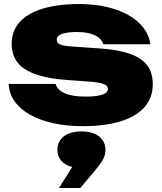

<svg xmlns="http://www.w3.org/2000/svg" viewBox="-20 -610 807 954"><path d="M739 -191C739 -297 673 -357 466 -370L336 -379C278 -383 262 -392 262 -414C262 -437 295 -451 363 -451C443 -451 483 -424 494 -390H727C712 -510 570 -590 373 -590C172 -590 38 -526 38 -393C38 -289 110 -226 321 -212L418 -205C488 -200 516 -191 516 -168C516 -143 478 -130 405 -130C318 -130 269 -152 256 -193H23C29 -66 175 17 393 17C605 17 739 -53 739 -191ZM379 324 438 254C484 200 504 174 504 135C504 78 458 43 385 43C312 43 265 77 265 134C265 178 293 208 339 220L273 324Z"/></svg>

Font: Bounded ExtBd
Style: Regular
Weight: 800
Designer: Vlad Churkin
Version: Version 3.0